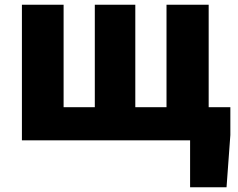

<svg xmlns="http://www.w3.org/2000/svg" viewBox="-20 -589 998 806"><path d="M947 -139V-22L931 197H778V0H72V-569H247V-139H378V-569H548V-139H679V-569H856V-139Z"/></svg>

Font: Source Han Sans CN Heavy
Style: Bold
Weight: 900
Designer: Ryoko NISHIZUKA (kana & ideographs); Paul D. Hunt (Latin, Greek & Cyrillic); Wenlong ZHANG (bopomofo); Sandoll Communica
Foundry: Adobe Systems Incorporated
Version: Version 1.000;PS 1;hotconv 1.0.78;makeotf.lib2.5.61930